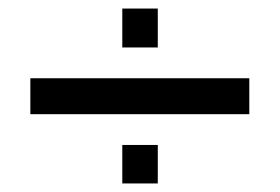

<svg xmlns="http://www.w3.org/2000/svg" viewBox="-20 -480 655 449"><path d="M349 -369H266V-460H349ZM563 -213H51V-297H563ZM349 -51H266V-141H349Z"/></svg>

Font: Chivo
Style: Regular
Weight: 400
Designer: Hector Gatti
Foundry: Omnibus-Type
Version: Version 1.003